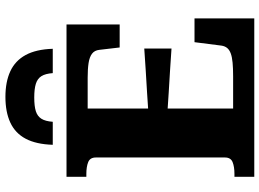

<svg xmlns="http://www.w3.org/2000/svg" viewBox="-148 -834 981 726"><g transform="rotate(-90 343.0 -470.5)"><path d="M340 -941Q283 -941 243 -922.5Q203 -904 182 -864.5Q161 -825 159 -762H246Q248 -790 257.5 -805Q267 -820 286 -826Q305 -832 338 -832Q370 -832 389.5 -826Q409 -820 418.5 -805Q428 -790 430 -762H522Q520 -825 498.5 -864.5Q477 -904 437 -922.5Q397 -941 340 -941ZM637 -226V0H38V-75H49Q76 -75 93.5 -82Q111 -89 111 -111V-599Q111 -621 93.5 -628Q76 -635 49 -635H38V-710H614V-509H527L518 -586Q516 -604 503.5 -613.5Q491 -623 468.5 -626.5Q446 -630 413 -630H296V-80H418Q448 -80 469.5 -82Q491 -84 504.5 -89Q518 -94 525 -102.5Q532 -111 534 -124L547 -226ZM274 -400Q316 -403 357.5 -405.5Q399 -408 440.5 -410.5Q482 -413 523 -416V-313Q482 -316 440.5 -318.5Q399 -321 357.5 -323.5Q316 -326 274 -329Z"/></g></svg>

Font: Roboto Serif 20pt
Style: Bold
Weight: 700
Version: Version 1.008